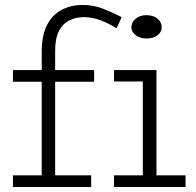

<svg xmlns="http://www.w3.org/2000/svg" viewBox="-20 -753 789 773"><path d="M148 -12V-545Q148 -610 169 -651.5Q190 -693 227.5 -713Q265 -733 312 -733Q357 -733 396 -717.5Q435 -702 470 -684L449 -639Q418 -659 384.5 -671.5Q351 -684 316 -684Q286 -684 259.5 -671Q233 -658 217.5 -628.5Q202 -599 202 -548V-12ZM32 0V-47H347V0ZM32 -424V-471H359V-424ZM555 -7V-471H610V-7ZM439 0V-47H727V0ZM439 -425V-471H602V-425ZM570 -598Q544 -598 526.5 -611Q509 -624 509 -643Q509 -664 526.5 -678Q544 -692 569 -692Q597 -692 614 -678Q631 -664 631 -643Q631 -624 614 -611Q597 -598 570 -598Z"/></svg>

Font: BioRhyme Light
Style: Regular
Weight: 300
Designer: Aoife Mooney
Foundry: Aoife Mooney Type
Version: Version 1.600;gftools[0.9.33]